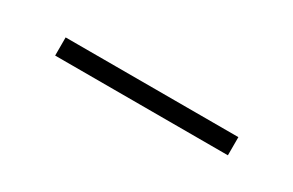

<svg xmlns="http://www.w3.org/2000/svg" viewBox="4 -84 629 412"><g transform="rotate(30 318.5 122.5)"><path d="M105 145V100H533V145Z"/></g></svg>

Font: Cairo Play Light
Style: Regular
Weight: 300
Version: Version 3.119